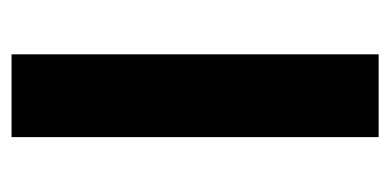

<svg xmlns="http://www.w3.org/2000/svg" viewBox="-196 -496 692 341"><g transform="rotate(90 150.5 -326.0)"><path d="M77 0V-652H224V0Z"/></g></svg>

Font: Toshiba Sans
Style: Bold
Weight: 700
Designer: Paul D. Hunt
Foundry: Toshiba Corporation
Version: Version 2.020;PS 2.0;hotconv 1.0.86;makeotf.lib2.5.63406